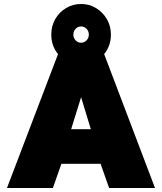

<svg xmlns="http://www.w3.org/2000/svg" viewBox="-20 -946 815 966"><path d="M760 0H529L486 -122H289L246 0H15L272 -674Q238 -715 238 -772Q238 -815 258 -850Q278 -885 312.5 -905.5Q347 -926 388 -926Q429 -926 463 -905.5Q497 -885 517.5 -850Q538 -815 538 -772Q538 -715 504 -674ZM349 -772Q349 -755 360.5 -743Q372 -731 388 -731Q404 -731 415.5 -743Q427 -755 427 -772Q427 -789 415.5 -801Q404 -813 388 -813Q372 -813 360.5 -801Q349 -789 349 -772ZM437 -296 388 -457 338 -296Z"/></svg>

Font: Readiness Black
Style: Regular
Weight: 900
Designer: Katatrad Team
Foundry: CadsonDemak
Version: Version 1.00;April 23, 2019;FontCreator 11.5.0.2425 64-bit; 